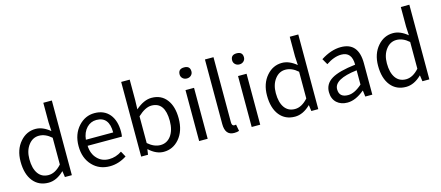

<svg xmlns="http://www.w3.org/2000/svg" viewBox="-54 -1380 4538 1977"><g transform="rotate(-15 2215.5 -391.5)"><path d="M114 -61Q53 -137 53 -271Q53 -399 124 -480Q191 -557 288 -557Q364 -557 441 -493L436 -587V-796H527V0H453L444 -64H442Q363 13 277 13Q174 13 114 -61ZM436 -138V-423Q372 -480 304 -480Q237 -480 193 -423Q147 -364 147 -272Q147 -173 186 -118Q225 -63 297 -63Q369 -63 436 -138Z M747 -62Q671 -141 671 -271Q671 -398 746 -480Q817 -557 916 -557Q1018 -557 1076 -488Q1132 -420 1132 -302Q1132 -276 1128 -250H762Q766 -163 816 -112Q865 -60 942 -60Q1014 -60 1078 -103L1111 -43Q1024 13 931 13Q819 13 747 -62ZM1052 -315Q1052 -484 917 -484Q857 -484 814 -440Q769 -393 761 -315Z M1350 -56H1347L1339 0H1266V-796H1357V-578L1354 -480Q1442 -557 1524 -557Q1628 -557 1685 -481Q1741 -408 1741 -281Q1741 -146 1670 -64Q1603 13 1505 13Q1425 13 1350 -56ZM1602 -120Q1646 -180 1646 -279Q1646 -480 1503 -480Q1437 -480 1357 -405V-120Q1422 -63 1490 -63Q1559 -63 1602 -120Z M1884 -543H1975V0H1884ZM1885 -672Q1867 -689 1867 -714Q1867 -773 1930 -773Q1993 -773 1993 -714Q1993 -689 1975 -672Q1957 -655 1930 -655Q1903 -655 1885 -672Z M2159 -108V-796H2250V-102Q2250 -63 2276 -63Q2285 -63 2295 -65L2308 5Q2287 13 2255 13Q2159 13 2159 -108Z M2444 -543H2535V0H2444ZM2445 -672Q2427 -689 2427 -714Q2427 -773 2490 -773Q2553 -773 2553 -714Q2553 -689 2535 -672Q2517 -655 2490 -655Q2463 -655 2445 -672Z M2741 -61Q2680 -137 2680 -271Q2680 -399 2751 -480Q2818 -557 2915 -557Q2991 -557 3068 -493L3063 -587V-796H3154V0H3080L3071 -64H3069Q2990 13 2904 13Q2801 13 2741 -61ZM3063 -138V-423Q2999 -480 2931 -480Q2864 -480 2820 -423Q2774 -364 2774 -272Q2774 -173 2813 -118Q2852 -63 2924 -63Q2996 -63 3063 -138Z M3350 -27Q3305 -69 3305 -141Q3305 -229 3385 -277Q3464 -324 3639 -344Q3639 -481 3527 -481Q3450 -481 3364 -423L3328 -486Q3439 -557 3542 -557Q3730 -557 3730 -334V0H3655L3647 -65H3644Q3550 13 3464 13Q3394 13 3350 -27ZM3639 -132V-284Q3394 -255 3394 -147Q3394 -60 3490 -60Q3558 -60 3639 -132Z M3925 -61Q3864 -137 3864 -271Q3864 -399 3935 -480Q4002 -557 4099 -557Q4175 -557 4252 -493L4247 -587V-796H4338V0H4264L4255 -64H4253Q4174 13 4088 13Q3985 13 3925 -61ZM4247 -138V-423Q4183 -480 4115 -480Q4048 -480 4004 -423Q3958 -364 3958 -272Q3958 -173 3997 -118Q4036 -63 4108 -63Q4180 -63 4247 -138Z"/></g></svg>

Font: KaiGen Gothic CN Regular
Style: Regular
Weight: 400
Designer: Ryoko NISHIZUKA  (kana & ideographs); Paul D. Hunt (Latin, Greek & Cyrillic); Wenlong ZHANG  (bopomofo); Sandoll Communi
Foundry: Adobe Systems Incorporated
Version: Version 1.002.20150501